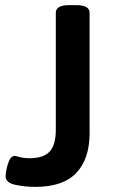

<svg xmlns="http://www.w3.org/2000/svg" viewBox="-20 -723 442 750"><path d="M2 -34Q2 -53 11 -83Q20 -113 37 -114Q40 -114 57 -109.5Q74 -105 95 -105Q150 -105 174 -131Q198 -157 198 -216V-673Q198 -703 251 -703H277Q330 -703 330 -673V-203Q330 -103 278.5 -48Q227 7 118 7Q78 7 40 -1Q2 -9 2 -34Z"/></svg>

Font: Asap-SemiBold
Style: Regular
Weight: 600
Designer: Pablo Cosgaya
Foundry: Omnibus-Type
Version: Version 2.000; ttfautohint (v1.8)